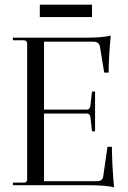

<svg xmlns="http://www.w3.org/2000/svg" viewBox="-20 -791 547 820"><path d="M150 -718V-771H373V-718ZM467 9Q433 0 356 0H35V-11H81Q96 -11 96 -26V-604Q96 -619 81 -619H35V-630H342Q419 -630 453 -639Q444 -545 444 -481H425L407 -591Q403 -613 379 -613H168V-323H352Q363 -323 366 -339L373 -400H386V-230H373L366 -292Q363 -306 352 -306H168V-17H393Q419 -17 421 -39L439 -164H458Q458 -94 467 9Z"/></svg>

Font: Arapey Regular-Display
Style: Regular
Weight: 400
Designer: Eduardo Rodriguez Tunni
Foundry: Eduardo Rodriguez Tunni
Version: Version 4.000